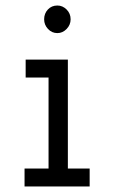

<svg xmlns="http://www.w3.org/2000/svg" viewBox="-20 -676 415 696"><path d="M69 0V-65H156V-395H73V-460H226V-65H305V0ZM188 -556Q168 -556 154 -571Q140 -586 140 -606Q140 -627 153.5 -641.5Q167 -656 188 -656Q207 -656 221.5 -641.5Q236 -627 236 -606Q236 -586 221.5 -571Q207 -556 188 -556Z"/></svg>

Font: Inconsolata Condensed Medium
Style: Regular
Weight: 500
Width: 3
Monospace: yes
Designer: Raph Levien, Cyreal, Brenton Simpson
Foundry: Raph Levien, Cyreal, Google
Version: Version 3.100; ttfautohint (v1.8.4.7-5d5b)